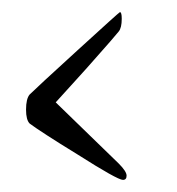

<svg xmlns="http://www.w3.org/2000/svg" viewBox="-20 -381 292 317"><path d="M183 -84Q174 -84 108 -126Q77 -145 57 -158Q37 -171 29 -177Q23 -183 23 -200Q23 -218 29 -225Q39 -235 108 -298Q177 -361 178 -361Q181 -361 181 -350Q181 -335 176 -329Q172 -324 162 -312.5Q152 -301 136 -283Q122 -267 106 -249.5Q90 -232 72 -212L176 -111Q189 -98 189 -91Q189 -84 183 -84Z"/></svg>

Font: Imperial Script
Style: Regular
Weight: 400
Designer: Robert E. Leuschke
Foundry: Robert E. Leuschke
Version: Version 1.010; ttfautohint (v1.8.3)